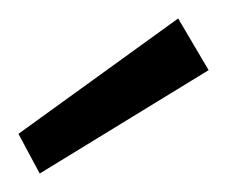

<svg xmlns="http://www.w3.org/2000/svg" viewBox="-20 -752 246 208"><path d="M23 -564 0 -607 173 -732 206 -676Z"/></svg>

Font: DM Sans 10pt Light
Style: Regular
Weight: 300
Version: Version 4.004;gftools[0.9.30]